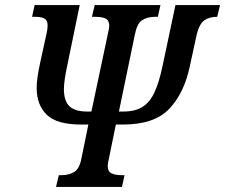

<svg xmlns="http://www.w3.org/2000/svg" viewBox="-20 -734 884 754"><path d="M211 -46H220Q252 -46 272.5 -59.5Q293 -73 300 -113L327 -245H297Q203 -245 163.5 -283.5Q124 -322 124 -389Q124 -426 138 -489L163 -603Q167 -621 167 -634Q167 -654 155 -661Q143 -668 116 -668H106L116 -714H293L245 -481Q231 -416 231 -384Q231 -338 252.5 -317Q274 -296 322 -296H339L404 -603Q409 -626 409 -632Q409 -654 395 -661Q381 -668 352 -668H341L352 -714H610L600 -668H590Q558 -668 538 -654.5Q518 -641 510 -600L447 -296H465Q511 -296 540 -314.5Q569 -333 587 -372Q605 -411 619 -478L669 -714H844L833 -668Q801 -668 781.5 -653.5Q762 -639 752 -596L725 -472Q703 -368 644.5 -306.5Q586 -245 464 -245H435L408 -113Q403 -91 403 -82Q403 -61 417.5 -53.5Q432 -46 460 -46H469L459 0H200Z"/></svg>

Font: Noto Serif CondSemiBold
Style: Italic
Weight: 600
Width: 3
Italic angle: -12°
Designer: Monotype Design Team
Foundry: Monotype Imaging Inc.
Version: Version 1.001